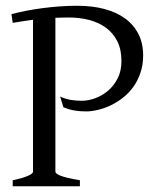

<svg xmlns="http://www.w3.org/2000/svg" viewBox="-20 -650 563 670"><path d="M24.4 0V-21Q57.6 -27.8 76.4 -35.9Q95.2 -43.9 95.2 -50.8V-581.1Q77.1 -578.6 59.3 -575.9Q41.5 -573.2 24.4 -570.3L20 -600.6Q43.5 -606.9 71 -612.3Q98.6 -617.7 128.4 -621.6Q158.2 -625.5 188.7 -627.7Q219.2 -629.9 249 -629.9Q301.8 -629.9 344.2 -618.7Q386.7 -607.4 416.7 -585.4Q446.8 -563.5 463.1 -531.2Q479.5 -499 479.5 -457Q479.5 -423.3 470 -395.5Q460.4 -367.7 444.6 -345.9Q428.7 -324.2 408.2 -308.3Q387.7 -292.5 365.5 -282Q343.3 -271.5 321 -266.4Q298.8 -261.2 279.8 -261.2Q233.9 -261.2 201.2 -275.9L189.9 -313Q210.4 -303.7 229.2 -301Q248 -298.3 265.1 -298.3Q287.6 -298.3 312 -307.1Q336.4 -315.9 356.9 -333.3Q377.4 -350.6 390.6 -376.5Q403.8 -402.3 403.8 -437Q403.8 -477.1 389.4 -505.9Q375 -534.7 350.1 -553Q325.2 -571.3 292 -580.1Q258.8 -588.9 221.2 -588.9Q209 -588.9 197 -588.6Q185.1 -588.4 173.3 -587.9V-50.8Q173.3 -47.9 177.2 -44.4Q181.2 -41 190.7 -37.1Q200.2 -33.2 216.8 -29.3Q233.4 -25.4 258.8 -21V0Z"/></svg>

Font: Gentium Plus Cyr
Style: Regular
Weight: 400
Designer: J. Victor Gaultney, Annie Olsen, Iska Routamaa, Becca Hirsbrunner
Foundry: SIL International
Version: Version 5.000